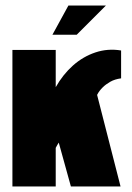

<svg xmlns="http://www.w3.org/2000/svg" viewBox="-20 -676 479 696"><path d="M25 0V-495H182V-360Q208 -406 244.5 -438.5Q281 -471 326 -486Q371 -501 419 -493V-392Q396 -389 379.5 -379.5Q363 -370 352 -359Q346 -353 341 -346.5Q336 -340 332 -332L417 0H237L193 -159Q190 -155 187.5 -150Q185 -145 182 -140V0ZM170 -550 228 -656H364L258 -550Z"/></svg>

Font: Alumni Sans Black
Style: Regular
Weight: 900
Designer: Robert E. Leuschke
Foundry: Robert E. Leuschke
Version: Version 1.018